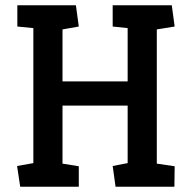

<svg xmlns="http://www.w3.org/2000/svg" viewBox="-20 -711 727 731"><path d="M57 0 45 -79 107 -90V-604L46 -610V-691H269L280 -610L218 -599V-401H466V-604L409 -610V-691H634L645 -610L577 -599V-88L645 -78L644 0H420L409 -79L466 -90V-309H218V-88L280 -78V0Z"/></svg>

Font: Kreon Light Medium
Style: Regular
Weight: 500
Version: Version 2.002